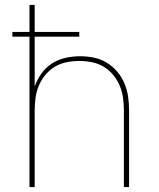

<svg xmlns="http://www.w3.org/2000/svg" viewBox="-20 -755 640 775"><path d="M99 0V-607H30V-626H99V-735H120V-626H300V-607H120V-406Q130 -434 147.5 -458.5Q165 -483 190 -499Q215 -515 244.5 -521.5Q274 -528 303 -528Q331 -528 358.5 -522.5Q386 -517 410 -502.5Q434 -488 452.5 -466.5Q471 -445 482 -419Q493 -393 497 -365.5Q501 -338 501 -310V0H480V-310Q480 -335 476.5 -360.5Q473 -386 463 -409.5Q453 -433 436.5 -453Q420 -473 398 -486Q376 -499 350.5 -504Q325 -509 300 -509Q275 -509 249.5 -504Q224 -499 202 -486Q180 -473 163.5 -453Q147 -433 137 -409.5Q127 -386 123.5 -360.5Q120 -335 120 -310V0Z"/></svg>

Font: Iosevka Thin Extended
Style: Regular
Weight: 100
Width: 7
Monospace: yes
Designer: Belleve Invis
Foundry: Belleve Invis
Version: Version 32.5.0; ttfautohint (v1.8.4)